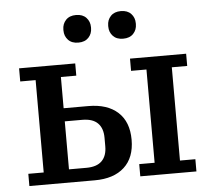

<svg xmlns="http://www.w3.org/2000/svg" viewBox="-52 -788 930 845"><g transform="rotate(-5 413.0 -366.0)"><path d="M44 -54H112V-462H44V-520H292V-466H224V-328H333Q417 -328 463.5 -285.5Q510 -243 510 -164Q510 -85 463.5 -42.5Q417 0 333 0H44ZM534 -54H602V-466H534V-520H782V-466H714V-54H782V0H534ZM301 -58Q347 -58 369.5 -80.5Q392 -103 392 -145V-183Q392 -225 369.5 -247.5Q347 -270 301 -270H224V-58ZM314 -610Q285 -610 269 -627Q253 -644 253 -669V-673Q253 -698 269 -715Q285 -732 314 -732Q343 -732 359 -715Q375 -698 375 -673V-669Q375 -644 359 -627Q343 -610 314 -610ZM512 -610Q483 -610 467 -627Q451 -644 451 -669V-673Q451 -698 467 -715Q483 -732 512 -732Q541 -732 557 -715Q573 -698 573 -673V-669Q573 -644 557 -627Q541 -610 512 -610Z"/></g></svg>

Font: IBM Plex Serif Medm
Style: Regular
Weight: 500
Designer: Mike Abbink, Paul van der Laan, Pieter van Rosmalen
Foundry: Bold Monday
Version: Version 3.001